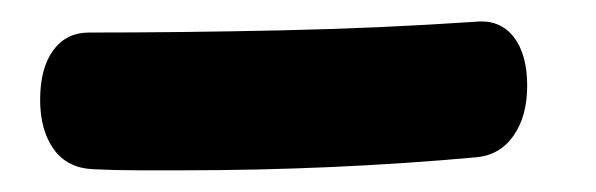

<svg xmlns="http://www.w3.org/2000/svg" viewBox="-20 10 549 177"><path d="M419 30Q441 28 453.5 44Q466 60 466 89Q466 117 453.5 135Q441 153 419 155Q353 161 285 164Q217 167 150 167Q128 167 107 167Q86 167 66 166Q42 165 29.5 147.5Q17 130 17 102Q17 73 29 56.5Q41 40 62 40Q146 40 238.5 38Q331 36 419 30Z"/></svg>

Font: Playpen Sans
Style: Bold
Weight: 700
Designer: Laura Meseguer, Veronika Burian, José Scaglione
Foundry: TypeTogether
Version: Version 1.001